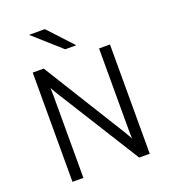

<svg xmlns="http://www.w3.org/2000/svg" viewBox="-162 -1038 1023 1156"><g transform="rotate(-20 349.5 -460.5)"><path d="M102 0V-700H172.5L498.5 -174.5Q506 -162 513.5 -149.2Q521 -136.5 528.5 -122.5Q528 -135.5 527.5 -148.5Q527 -161.5 527 -173.5V-700H597V0H529.5L199.5 -527Q192.5 -538.5 185 -551.2Q177.5 -564 170.5 -576.5Q171 -565 171.5 -552.2Q172 -539.5 172 -527V0ZM334 -765 159 -921H260L405 -765Z"/></g></svg>

Font: Overpass Light
Style: Regular
Weight: 300
Designer: Delve Withrington, Dave Bailey, Thomas Jockin
Foundry: Delve Fonts LLC
Version: Version 4.000; ttfautohint (v1.8.3)